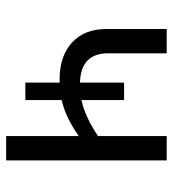

<svg xmlns="http://www.w3.org/2000/svg" viewBox="12 -588 575 640"><g transform="rotate(90 300.0 -267.5)"><path d="M157.2 -535.2V-339.8Q157.2 -249 254.9 -246.1V-393.1H313V-251Q368.2 -262.7 433.1 -306.2V-535.2H514.2V0H433.1V-242.2Q370.6 -197.8 313 -185.1V-64H254.9V-178.2H244.1Q166 -178.2 121.1 -219.7Q76.2 -261.2 76.2 -334V-535.2Z"/></g></svg>

Font: XL-Viking
Style: Regular
Weight: 400
Foundry: Ascender Corporation
Version: Version 1.10 March 23, 2015